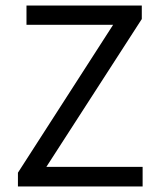

<svg xmlns="http://www.w3.org/2000/svg" viewBox="-20 -676 579 696"><path d="M45 0V-50L390 -586H76V-656H494V-607L148 -71H497V0Z"/></svg>

Font: Matigon Symbol
Style: Regular
Weight: 400
Designer: Paul D. Hunt
Foundry: Adobe Systems Incorporated
Version: Version 2.021;PS 2.000;hotconv 1.0.86;makeotf.lib2.5.63406